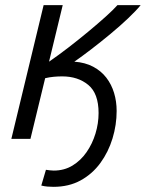

<svg xmlns="http://www.w3.org/2000/svg" viewBox="-20 -538 565 744"><path d="M187 186Q176 186 164 185Q152 184 140 181L158 120Q166 121 173.5 122Q181 123 188 123Q229 123 261 103.5Q293 84 315.5 51.5Q338 19 350 -20.5Q362 -60 362 -100Q362 -176 322 -209Q282 -242 221 -242Q205 -242 188.5 -240.5Q172 -239 155 -235L98 0H24L149 -518H223L170 -299Q205 -323 244 -353Q283 -383 321 -414.5Q359 -446 389 -473Q419 -500 435 -518H525Q508 -497 477 -467.5Q446 -438 408 -406.5Q370 -375 333.5 -347Q297 -319 268 -299Q310 -296 341 -279.5Q372 -263 392 -237Q412 -211 422 -178Q432 -145 432 -108Q432 -54 416 -1.5Q400 51 369 93.5Q338 136 292.5 161Q247 186 187 186Z"/></svg>

Font: Ubuntu Sans
Style: Italic
Weight: 400
Italic angle: -13.5°
Designer: Dalton Maag Ltd
Foundry: Dalton Maag Ltd
Version: Version 1.006